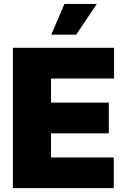

<svg xmlns="http://www.w3.org/2000/svg" viewBox="-20 -975 662 995"><path d="M46.9 -727.3H571V-568.2H244.3V-443.2H544V-284.1H244.3V-159.1H569.6V0H46.9ZM313.9 -954.5H481.5L375 -795.5H245.7Z"/></svg>

Font: Inter P Black
Style: Regular
Weight: 900
Designer: Rasmus Andersson
Foundry: rsms
Version: Version 3.018;git-588b23468